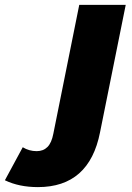

<svg xmlns="http://www.w3.org/2000/svg" viewBox="-201 -562 540 785"><path d="M-181 175 -108 40Q-82 56 -51 56Q-24 56 -7 39Q10 22 17 -15L123 -542H313L208 -21Q164 203 -46 203Q-123 203 -181 175Z"/></svg>

Font: Montserrat Alternates ExtraBold
Style: Italic
Weight: 800
Italic angle: -11.3°
Designer: Julieta Ulanovsky
Foundry: Julieta Ulanovsky
Version: Version 7.200